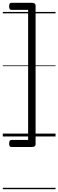

<svg xmlns="http://www.w3.org/2000/svg" viewBox="-20 -970 415 1365"><path d="M45 50Q45 36 49 30.5Q53 25 61 25H180V-900H61Q53 -900 49 -905.5Q45 -911 45 -925Q45 -939 49 -944.5Q53 -950 61 -950H206Q233 -950 233 -931V56Q233 75 206 75H61Q53 75 49 69.5Q45 64 45 50ZM0 365H375V375H0ZM0 -20H375V0H0ZM0 -505H375V-500H0ZM0 -885H375V-875H0Z"/></svg>

Font: Playwrite GB J Guides
Style: Regular
Weight: 400
Designer: Veronika Burian, José Scaglione
Foundry: TypeTogether
Version: Version 1.003